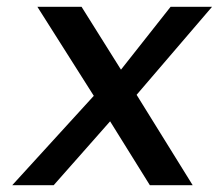

<svg xmlns="http://www.w3.org/2000/svg" viewBox="-20 -545 644 565"><path d="M336 -340 482 -525H604L382 -266L547 0H421L304 -188L138 0H16L256 -263L90 -525H220Z"/></svg>

Font: Lexend
Style: Italic
Weight: 400
Italic angle: -8.13011°
Designer: Bonnie Shaver-Troup, Thomas Jockin
Foundry: Lexend
Version: Version 1.007